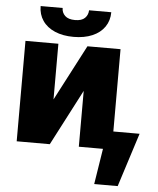

<svg xmlns="http://www.w3.org/2000/svg" viewBox="-60 -771 833 1010"><g transform="rotate(5 356.5 -266.0)"><path d="M377 -530.3H551.8V-95.7H690.4L599.6 188.5H475.6L505.4 0H377.9V-294.9L224.6 0H49.8V-530.3H223.6V-236.3ZM299.8 -573.2Q243.2 -573.2 200.9 -591.3Q158.7 -609.4 136 -642.6Q113.3 -675.8 113.3 -719.7H229.5Q229.5 -695.3 246.8 -678.7Q264.2 -662.1 299.8 -662.1Q335 -662.1 351.6 -678.5Q368.2 -694.8 369.1 -719.7H486.3Q486.3 -675.8 463.6 -642.6Q440.9 -609.4 398.7 -591.3Q356.4 -573.2 299.8 -573.2Z"/></g></svg>

Font: Pretendard GOV Black
Style: Regular
Weight: 900
Designer: Base glyphs from Inter by Rasmus Andersson; Hangeul glyphs from Noto Sans CJK(Source Han Sans) by Jang Soo-young and Kan
Foundry: Kil Hyung-jin
Version: Version 1.309